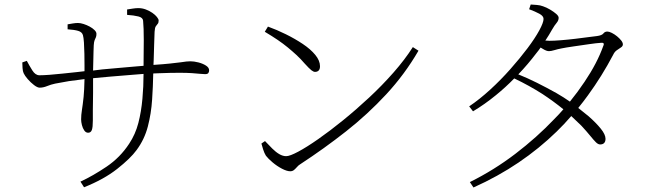

<svg xmlns="http://www.w3.org/2000/svg" viewBox="-20 -792 2950 852"><path d="M337 14Q393 -12 453 -52.5Q513 -93 553 -154Q581 -196 594 -246.5Q607 -297 612 -354Q617 -408 617 -464Q598 -462 579 -461Q523 -457 469 -452Q429 -448 393 -445Q393 -412 393 -379Q392 -335 392 -302V-257Q392 -227 387.5 -215Q383 -203 371 -203Q361 -203 354 -213Q347 -223 343.5 -237Q340 -251 340 -262Q340 -282 343.5 -303.5Q347 -325 351 -362Q354 -391 355 -441Q316 -436 286 -432Q251 -426 225 -421Q206 -417 189 -410Q172 -403 156 -403Q146 -403 131 -414.5Q116 -426 103 -441Q90 -456 85 -467Q81 -475 80 -490.5Q79 -506 79 -515L99 -522Q110 -501 123.5 -479.5Q137 -458 155 -458Q172 -458 199.5 -460Q227 -462 258.5 -465.5Q290 -469 320 -472Q339 -474 355 -476V-501Q355 -525 354.5 -552.5Q354 -580 352.5 -603Q351 -626 348 -636Q344 -650 327 -655Q310 -660 280 -662V-684Q291 -686 303.5 -688Q316 -690 326 -690Q337 -690 351 -685.5Q365 -681 378 -674Q391 -667 399.5 -658.5Q408 -650 408 -642Q408 -632 405.5 -626.5Q403 -621 400 -614Q397 -607 396 -591Q396 -582 395 -563.5Q394 -545 394 -520Q393 -501 393 -479L434 -484Q469 -487 506.5 -490.5Q544 -494 581 -497Q599 -499 617 -500Q618 -567 618 -614Q618 -670 615 -700Q614 -714 594 -719Q574 -724 544 -726V-750L570 -754Q583 -756 594 -756Q611 -756 627 -750Q643 -744 656 -735Q669 -726 676.5 -716.5Q684 -707 684 -701Q684 -691 680 -686.5Q676 -682 671.5 -675.5Q667 -669 666 -651Q665 -628 664 -593.5Q663 -559 662 -526Q662 -514 661 -504Q706 -507 734 -510Q765 -513 781.5 -515.5Q798 -518 807 -519Q816 -520 825 -520Q841 -520 860.5 -515Q880 -510 894 -501Q908 -492 908 -480Q908 -473 904.5 -468Q901 -463 890 -463Q881 -463 867 -464.5Q853 -466 831 -467.5Q809 -469 776 -469Q736 -469 685 -467Q673 -467 660 -466Q659 -409 655 -350Q651 -288 636 -230.5Q621 -173 586 -126Q559 -89 500 -42.5Q441 4 353 39Z M1268 -32Q1253 -32 1231 -43.5Q1209 -55 1189.5 -71.5Q1170 -88 1160 -101Q1153 -112 1147.5 -129.5Q1142 -147 1140 -155L1156 -166Q1173 -148 1188.5 -132.5Q1204 -117 1219.5 -108Q1235 -99 1250 -99Q1266 -99 1303.5 -119Q1341 -139 1392.5 -175Q1444 -211 1502 -258Q1560 -305 1618 -359Q1676 -413 1726.5 -470.5Q1777 -528 1812 -583L1837 -567Q1776 -462 1694 -373.5Q1612 -285 1515.5 -209Q1419 -133 1312 -63Q1305 -59 1298.5 -51.5Q1292 -44 1285 -38Q1278 -32 1268 -32ZM1378 -473Q1371 -473 1361.5 -480.5Q1352 -488 1332 -510Q1314 -531 1295.5 -548Q1277 -565 1257 -581.5Q1237 -598 1212 -615Q1187 -632 1155 -651L1169 -674Q1208 -660 1248.5 -640Q1289 -620 1323.5 -597Q1358 -574 1379 -548.5Q1400 -523 1400 -498Q1400 -485 1394 -479Q1388 -473 1378 -473Z M2065 16Q2172 -37 2267 -109.5Q2362 -182 2440 -264Q2461 -285 2480 -307Q2437 -342 2387 -375Q2329 -412 2262 -444Q2223 -404 2181 -370Q2131 -329 2079 -298L2062 -320Q2108 -351 2155 -394Q2202 -437 2244.5 -485Q2287 -533 2320.5 -577.5Q2354 -622 2373 -657Q2392 -692 2392 -708Q2392 -721 2373.5 -731Q2355 -741 2328 -751L2335 -772Q2348 -771 2362.5 -770Q2377 -769 2390 -764Q2405 -759 2421 -749.5Q2437 -740 2448 -730.5Q2459 -721 2459 -713Q2459 -701 2450 -690.5Q2441 -680 2430 -661Q2416 -636 2400 -612Q2410 -611 2418 -611Q2438 -611 2469.5 -613.5Q2501 -616 2534 -620Q2567 -624 2593 -627.5Q2619 -631 2629 -632Q2651 -635 2657.5 -643.5Q2664 -652 2675 -652Q2683 -652 2695 -646Q2707 -640 2718 -631Q2729 -622 2736.5 -612.5Q2744 -603 2744 -595Q2744 -587 2735.5 -581.5Q2727 -576 2717 -569Q2707 -562 2701 -549Q2651 -454 2589 -369Q2568 -340 2546 -313Q2569 -295 2592 -276Q2625 -247 2646 -221Q2667 -195 2667 -176Q2667 -164 2661 -157.5Q2655 -151 2643 -151Q2634 -151 2624 -161Q2614 -171 2599 -189.5Q2584 -208 2560 -234Q2541 -253 2515 -277Q2484 -241 2450 -208Q2373 -133 2281.5 -71Q2190 -9 2081 40ZM2509 -341Q2544 -384 2574 -429Q2630 -512 2657 -588Q2661 -596 2658 -600Q2655 -603 2647 -602Q2628 -601 2594 -596L2525 -586Q2490 -581 2471 -577Q2455 -574 2440 -569.5Q2425 -565 2416 -565Q2405 -565 2389 -575Q2384 -578 2379 -581Q2370 -568 2360 -556Q2323 -507 2280 -462Q2322 -445 2362 -425Q2408 -402 2449 -379Q2482 -360 2509 -341Z"/></svg>

Font: Noto Serif HK ExtraLight ExtraLight
Style: Regular
Weight: 250
Version: Version 2.003-H1;hotconv 1.1.1;makeotfexe 2.6.0